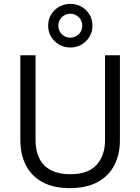

<svg xmlns="http://www.w3.org/2000/svg" viewBox="-20 -960 723 990"><path d="M339.2 10Q256.7 10 200 -20.4Q143.3 -50.8 114.2 -106.7Q85 -162.5 85 -238.3V-675H163.3V-238.3Q163.3 -153.3 208.3 -107.5Q253.3 -61.7 343.3 -61.7Q435 -61.7 478.3 -110.4Q521.7 -159.2 521.7 -237.5V-675H598.3V-236.7Q598.3 -165 570 -109.2Q541.7 -53.3 484.2 -21.7Q426.7 10 339.2 10ZM342.5 -715Q311.7 -715 285.4 -730Q259.2 -745 243.8 -770.4Q228.3 -795.8 228.3 -827.5Q228.3 -860 243.8 -885.4Q259.2 -910.8 285.4 -925.4Q311.7 -940 342.5 -940Q374.2 -940 400 -925.4Q425.8 -910.8 441.2 -885.4Q456.7 -860 456.7 -827.5Q456.7 -795.8 441.2 -770.4Q425.8 -745 400 -730Q374.2 -715 342.5 -715ZM342.5 -765.8Q367.5 -765.8 385.8 -783.3Q404.2 -800.8 404.2 -827.5Q404.2 -854.2 385.8 -871.7Q367.5 -889.2 342.5 -889.2Q317.5 -889.2 299.2 -871.7Q280.8 -854.2 280.8 -827.5Q280.8 -800.8 299.2 -783.3Q317.5 -765.8 342.5 -765.8Z"/></svg>

Font: Funnel Sans Light
Style: Regular
Weight: 300
Designer: NORD ID, Kristian Moeller
Foundry: Dicotype
Version: Version 1.000